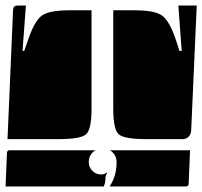

<svg xmlns="http://www.w3.org/2000/svg" viewBox="-27 -510 727 690"><path d="M0 -10 20 -475Q21 -490 35 -490H66L54 -327H60L74 -367Q97 -435 123.5 -454Q150 -473 222 -473H302V-120Q302 -45 282.5 -27.5Q263 -10 182 -10ZM380 -120V-473H457Q529 -473 555.5 -454Q582 -435 605 -367L618 -327H626L614 -490H680L660 -40Q659 -27 650.5 -18.5Q642 -10 630 -10H500Q419 -10 399.5 -27.5Q380 -45 380 -120ZM-7 160 -2 40Q-2 30 8 30H316Q292 45 292 73Q292 91 305 104Q318 117 337 117Q350 117 355 110L358 112Q352 120 352 130Q352 146 346 160ZM367 160Q392 123 392 73Q392 45 368 30H656L651 150Q651 160 641 160Z"/></svg>

Font: PrimecolorB
Style: Medium
Weight: 500
Designer: gluk
Foundry: gluk
Version: Version 0.672